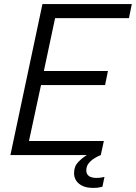

<svg xmlns="http://www.w3.org/2000/svg" viewBox="-20 -760 666 941"><path d="M31 0 188 -740H626L612 -671H250L195 -412H509L495 -343H181L122 -69H489L474 0Q474 0 463.5 4.5Q453 9 438.5 18.5Q424 28 413.5 42Q403 56 403 75Q403 112 454 112Q468 112 480 109.5Q492 107 492 107L482 155Q482 155 469.5 158Q457 161 437 161Q393 161 368 141Q343 121 343 88Q343 55 364 33.5Q385 12 406 0Z"/></svg>

Font: Be Vietnam Pro Light
Style: Italic
Weight: 300
Italic angle: -12°
Designer: Lam Bao, Tony Le, Vietanh Nguyen
Foundry: Yellow Type Foundry
Version: Version 1.002; ttfautohint (v1.8.3)